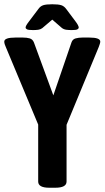

<svg xmlns="http://www.w3.org/2000/svg" viewBox="-22 -878 490 900"><path d="M209 2Q157 2 157 -27V-294L5 -658Q2 -664 0 -671Q-2 -678 -2 -683Q-2 -702 51 -702H85Q104 -702 117.5 -698Q131 -694 137 -679L228 -431L313 -679Q318 -694 332.5 -698Q347 -702 365 -702H396Q448 -702 448 -683Q448 -678 445.5 -671Q443 -664 441 -658L290 -293V-27Q290 2 237 2ZM133 -737Q111 -737 104.5 -740.5Q98 -744 98 -749Q98 -753 101.5 -759.5Q105 -766 115 -779L158 -836Q167 -849 180.5 -853.5Q194 -858 223 -858Q252 -858 265.5 -853.5Q279 -849 289 -835L331 -779Q347 -758 347 -749Q347 -744 341 -740.5Q335 -737 314 -737Q301 -737 289 -738.5Q277 -740 268 -747L223 -786L176 -746Q168 -740 157 -738.5Q146 -737 133 -737Z"/></svg>

Font: Asap Condensed SemiBold
Style: Regular
Weight: 600
Width: 3
Designer: Pablo Cosgaya
Foundry: Omnibus-Type
Version: Version 3.001; ttfautohint (v1.8.4.7-5d5b)